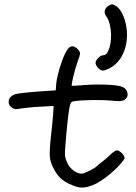

<svg xmlns="http://www.w3.org/2000/svg" viewBox="-20 -868 630 888"><path d="M434.1 -553.2Q429.2 -558.6 425.3 -565.4Q421.9 -572.3 421.9 -576.7Q421.9 -586.9 434.1 -599.6Q446.8 -612.3 456.5 -612.3Q474.6 -612.3 484.4 -642.1Q493.7 -669.9 493.7 -704.6Q493.7 -706.5 493.7 -708Q493.2 -731.9 487.8 -754.4Q482.4 -777.3 471.7 -792Q461.4 -806.2 464.8 -819.8Q468.3 -834 484.4 -842.8Q493.7 -848.1 498.5 -848.1Q502.9 -848.1 512.2 -842.8Q542 -826.2 557.6 -773.9Q567.4 -740.2 567.4 -706.5Q567.4 -687.5 564.5 -668.9Q557.6 -629.4 537.1 -598.1Q516.1 -566.9 486.8 -552.2Q465.3 -541.5 455.6 -541.5Q455.1 -541.5 454.1 -541.5Q453.6 -542 453.1 -542Q444.3 -543.5 434.1 -553.2ZM333.5 -4.4Q292 -18.1 269 -36.1Q245.6 -54.7 229.5 -85.4Q212.9 -116.7 210.4 -142.6Q210 -149.4 210 -158.7Q210 -184.6 214.8 -229.5Q218.3 -257.8 221.2 -289.6Q224.6 -321.3 225.6 -337.9Q226.1 -351.1 228 -377.9Q207 -377 165.5 -374.5Q139.6 -373.5 113.8 -370.6Q87.4 -368.2 76.2 -366.2Q59.1 -362.8 51.8 -363.3Q43.9 -364.3 36.6 -369.1Q20 -379.9 20 -395.5Q20 -398.4 20.5 -401.9Q23.4 -421.4 46.4 -431.2Q53.2 -434.1 84 -438Q114.3 -441.4 150.4 -444.3Q179.2 -446.3 237.8 -450.2Q238.3 -460.9 240.2 -482.4Q241.2 -495.6 247.6 -522Q253.9 -548.3 262.2 -572.3Q281.7 -631.8 299.3 -647.5Q306.6 -653.8 314.5 -653.8Q323.7 -653.8 334 -645.5Q336.4 -643.6 339.4 -640.6Q350.6 -629.9 350.1 -620.1Q349.6 -610.8 336.4 -575.2Q328.6 -553.2 318.8 -513.2Q311.5 -481.9 311.5 -473.6Q311.5 -471.7 312 -471.2Q312.5 -470.7 329.6 -471.7Q346.7 -472.7 369.6 -474.6Q399.4 -477.1 432.6 -477.1Q449.2 -477.1 466.8 -476.6Q519 -474.6 540 -468.3Q564 -460.9 569.3 -439.5Q570.3 -435.1 570.3 -430.7Q570.3 -415.5 555.2 -405.8Q547.9 -401.4 535.6 -400.4Q534.2 -400.4 531.7 -400.4Q519 -400.4 492.2 -402.8Q464.8 -405.3 427.2 -405.3Q416.5 -405.3 404.8 -405.3Q352.1 -404.3 322.8 -399.9Q312 -398.4 308.6 -393.6Q305.2 -389.2 301.3 -370.6Q297.4 -351.6 291.5 -296.4Q285.6 -241.2 281.2 -179.2Q280.3 -167.5 280.3 -158.7Q280.3 -150.4 281.2 -144.5Q282.7 -132.8 290.5 -116.2Q300.3 -94.2 319.8 -79.6Q339.4 -64.9 357.9 -64.9Q366.7 -64.9 394.5 -78.6Q422.9 -92.8 428.2 -100.1Q429.2 -101.6 436 -106.9Q442.9 -112.3 451.2 -118.7Q460 -125 471.2 -134.8Q482.9 -145 490.7 -152.8Q498.5 -161.1 507.3 -166.5Q516.1 -172.4 520.5 -172.4Q530.8 -172.4 543.5 -159.7Q556.2 -147 556.2 -136.2Q556.2 -131.8 535.2 -107.4Q513.7 -83 481.4 -57.1Q464.4 -43 444.8 -30.8Q425.8 -18.1 406.2 -10.7Q387.2 -2.9 368.7 -1Q363.3 -0.5 357.9 -0.5Q345.2 -0.5 333.5 -4.4Z"/></svg>

Font: Casuwalt
Style: Regular
Weight: 400
Designer: Walter E Stewart
Version: 0.1